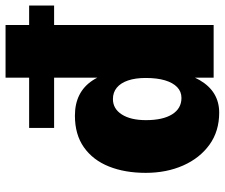

<svg xmlns="http://www.w3.org/2000/svg" viewBox="-79 -711 810 692"><g transform="rotate(-90 326.0 -365.0)"><path d="M266 20Q199 20 150.5 -15Q102 -50 75.5 -110Q49 -170 49 -245Q49 -320 72 -377.5Q95 -435 141 -467.5Q187 -500 255 -500Q340 -500 382 -436.5Q424 -373 424 -245Q424 -120 383 -50Q342 20 266 20ZM319 -116Q342 -116 358 -131.5Q374 -147 382.5 -175.5Q391 -204 391 -245Q391 -282 382 -308.5Q373 -335 356 -349Q339 -363 315 -363Q280 -363 259.5 -331Q239 -299 239 -244Q239 -183 260 -149.5Q281 -116 319 -116ZM392 0V-750H582V0ZM211 -575V-665H652V-575Z"/></g></svg>

Font: Moderustic ExtraBold
Style: Regular
Weight: 800
Designer: Tural Alisoy
Foundry: TAFT Foundry
Version: Version 2.120